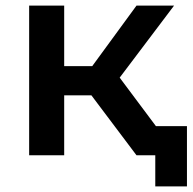

<svg xmlns="http://www.w3.org/2000/svg" viewBox="-20 -554 687 685"><path d="M306 -214H209V0H84V-534H209V-318H309L467 -534H601L407 -277L614 0H467ZM647 -104V111H534V0H467V-104Z"/></svg>

Font: Montserrat Alternates SemiBold
Style: Regular
Weight: 600
Designer: Julieta Ulanovsky
Foundry: Julieta Ulanovsky
Version: Version 7.200